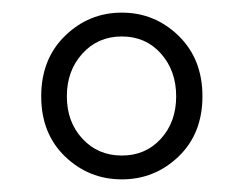

<svg xmlns="http://www.w3.org/2000/svg" viewBox="-20 -778 389 307"><path d="M265.6 -527.8Q227.5 -491.2 174.8 -491.2Q122.1 -491.2 84 -527.8Q45.9 -564.5 45.9 -624Q45.9 -683.6 84 -720.7Q122.1 -757.8 174.8 -757.8Q227.5 -757.8 265.6 -720.7Q303.7 -683.6 303.7 -624Q303.7 -564.5 265.6 -527.8ZM111.8 -556.2Q136.7 -529.3 174.8 -529.3Q212.9 -529.3 237.3 -556.2Q261.7 -583 261.7 -624Q261.7 -665 237.3 -692.4Q212.9 -719.7 174.8 -719.7Q136.7 -719.7 111.8 -692.4Q86.9 -665 86.9 -624Q86.9 -583 111.8 -556.2Z"/></svg>

Font: Bpmf Zihi Sans Light
Style: Light
Weight: 300
Foundry: But Ko
Version: Version 1.320